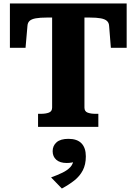

<svg xmlns="http://www.w3.org/2000/svg" viewBox="-20 -730 786 1105"><path d="M280 -111V-629H250Q210 -629 185.5 -624.5Q161 -620 150 -609.5Q139 -599 138 -581L127 -455H37V-710H709V-455H618L608 -581Q607 -599 595.5 -609.5Q584 -620 560 -624.5Q536 -629 496 -629H466V-111Q466 -89 484 -82Q502 -75 529 -75H546V0H199V-75H216Q243 -75 261.5 -82Q280 -89 280 -111ZM336 355 274 291Q310 278 339 264Q368 250 385 231.5Q402 213 403 186L418 196Q407 203 393 205.5Q379 208 364 208Q325 208 304 189.5Q283 171 283 140Q283 109 305.5 89Q328 69 374 69Q424 69 449 95Q474 121 474 170Q474 217 456.5 250.5Q439 284 408 308.5Q377 333 336 355Z"/></svg>

Font: Roboto Serif 20pt
Style: Bold
Weight: 700
Version: Version 1.008